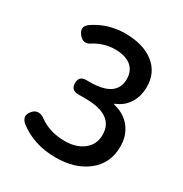

<svg xmlns="http://www.w3.org/2000/svg" viewBox="-176 -883 979 1029"><g transform="rotate(30 313.5 -368.5)"><path d="M311 13Q179 13 84 -59Q44 -92 74 -129Q90 -150 111.5 -150.5Q133 -151 155 -133Q221 -88 310 -88Q380 -88 424 -122Q470 -157 470 -218Q470 -341 291 -341H247Q203 -341 203 -385Q203 -429 247 -429H269Q433 -429 433 -542Q433 -594 396 -623Q360 -649 301 -649Q235 -649 176 -614Q135 -583 103 -624Q74 -661 109 -689Q196 -750 304 -750Q416 -750 481.5 -699Q547 -648 547 -559Q547 -501 520 -458Q492 -414 442 -395V-390Q506 -376 544 -330Q584 -282 584 -211Q584 -106 505 -45Q430 13 311 13Z"/></g></svg>

Font: GenSenRounded TW M
Style: Regular
Weight: 500
Version: Version 1.501;PS 1;hotconv 16.6.51;makeotf.lib2.5.65220